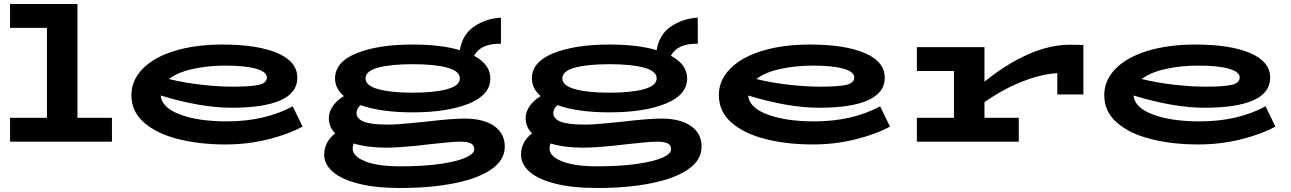

<svg xmlns="http://www.w3.org/2000/svg" viewBox="-20 -706 6434 957"><path d="M538 -119V0H30V-119H214V-567H30V-686H366V-119Z M1488 -75Q1416 -36 1314.5 -11Q1213 14 1104 14Q973 14 867 -13Q761 -40 698 -95Q635 -150 635 -232Q635 -306 691.5 -363.5Q748 -421 851 -452.5Q954 -484 1090 -484Q1263 -484 1362.5 -441.5Q1462 -399 1462 -318Q1462 -244 1379 -206.5Q1296 -169 1135 -169Q981 -169 781 -230Q786 -170 877 -135.5Q968 -101 1111 -101Q1299 -101 1439 -176ZM822 -312Q900 -293 985 -283.5Q1070 -274 1138 -274Q1234 -274 1272 -283.5Q1310 -293 1310 -320Q1310 -348 1256 -363.5Q1202 -379 1105 -379Q1016 -379 940 -362Q864 -345 822 -312Z M2496 25Q2496 91 2430.5 137Q2365 183 2247 207Q2129 231 1975 231Q1853 231 1767.5 209.5Q1682 188 1639 150.5Q1596 113 1596 65Q1596 32 1610.5 5Q1625 -22 1651 -41Q1619 -73 1619 -118Q1619 -149 1639.5 -178Q1660 -207 1694 -227Q1650 -265 1650 -315Q1650 -397 1757 -440.5Q1864 -484 2037 -484Q2178 -484 2272 -456Q2285 -535 2344 -574.5Q2403 -614 2477 -618V-488Q2376 -490 2343 -428Q2424 -385 2424 -315Q2424 -233 2317 -189.5Q2210 -146 2037 -146Q1879 -146 1777 -182Q1757 -164 1757 -143Q1757 -114 1793.5 -99.5Q1830 -85 1914 -85Q1958 -85 2025 -92Q2092 -99 2106 -100Q2235 -115 2294 -115Q2390 -115 2443 -78Q2496 -41 2496 25ZM1802 -315Q1802 -279 1865.5 -261.5Q1929 -244 2037 -244Q2145 -244 2208.5 -261.5Q2272 -279 2272 -315Q2272 -352 2209 -369Q2146 -386 2037 -386Q1928 -386 1865 -369Q1802 -352 1802 -315ZM2344 38Q2344 18 2327.5 9Q2311 0 2274 0Q2245 0 2194 5.5Q2143 11 2131 12Q1983 30 1905 30Q1811 30 1743 9Q1738 22 1738 35Q1738 73 1800 98Q1862 123 1975 123Q2094 123 2177.5 110.5Q2261 98 2302.5 79Q2344 60 2344 38Z M3477 25Q3477 91 3411.5 137Q3346 183 3228 207Q3110 231 2956 231Q2834 231 2748.5 209.5Q2663 188 2620 150.5Q2577 113 2577 65Q2577 32 2591.5 5Q2606 -22 2632 -41Q2600 -73 2600 -118Q2600 -149 2620.5 -178Q2641 -207 2675 -227Q2631 -265 2631 -315Q2631 -397 2738 -440.5Q2845 -484 3018 -484Q3159 -484 3253 -456Q3266 -535 3325 -574.5Q3384 -614 3458 -618V-488Q3357 -490 3324 -428Q3405 -385 3405 -315Q3405 -233 3298 -189.5Q3191 -146 3018 -146Q2860 -146 2758 -182Q2738 -164 2738 -143Q2738 -114 2774.5 -99.5Q2811 -85 2895 -85Q2939 -85 3006 -92Q3073 -99 3087 -100Q3216 -115 3275 -115Q3371 -115 3424 -78Q3477 -41 3477 25ZM2783 -315Q2783 -279 2846.5 -261.5Q2910 -244 3018 -244Q3126 -244 3189.5 -261.5Q3253 -279 3253 -315Q3253 -352 3190 -369Q3127 -386 3018 -386Q2909 -386 2846 -369Q2783 -352 2783 -315ZM3325 38Q3325 18 3308.5 9Q3292 0 3255 0Q3226 0 3175 5.5Q3124 11 3112 12Q2964 30 2886 30Q2792 30 2724 9Q2719 22 2719 35Q2719 73 2781 98Q2843 123 2956 123Q3075 123 3158.5 110.5Q3242 98 3283.5 79Q3325 60 3325 38Z M4416 -75Q4344 -36 4242.5 -11Q4141 14 4032 14Q3901 14 3795 -13Q3689 -40 3626 -95Q3563 -150 3563 -232Q3563 -306 3619.5 -363.5Q3676 -421 3779 -452.5Q3882 -484 4018 -484Q4191 -484 4290.5 -441.5Q4390 -399 4390 -318Q4390 -244 4307 -206.5Q4224 -169 4063 -169Q3909 -169 3709 -230Q3714 -170 3805 -135.5Q3896 -101 4039 -101Q4227 -101 4367 -176ZM3750 -312Q3828 -293 3913 -283.5Q3998 -274 4066 -274Q4162 -274 4200 -283.5Q4238 -293 4238 -320Q4238 -348 4184 -363.5Q4130 -379 4033 -379Q3944 -379 3868 -362Q3792 -345 3750 -312Z M5380 -482V-235H5250V-341Q5176 -338 5080.5 -301.5Q4985 -265 4887 -197V-119H5058V0H4550V-119H4735V-352H4550V-471H4887V-299Q4993 -385 5102 -434Q5211 -483 5313 -483Z M6337 -75Q6265 -36 6163.5 -11Q6062 14 5953 14Q5822 14 5716 -13Q5610 -40 5547 -95Q5484 -150 5484 -232Q5484 -306 5540.5 -363.5Q5597 -421 5700 -452.5Q5803 -484 5939 -484Q6112 -484 6211.5 -441.5Q6311 -399 6311 -318Q6311 -244 6228 -206.5Q6145 -169 5984 -169Q5830 -169 5630 -230Q5635 -170 5726 -135.5Q5817 -101 5960 -101Q6148 -101 6288 -176ZM5671 -312Q5749 -293 5834 -283.5Q5919 -274 5987 -274Q6083 -274 6121 -283.5Q6159 -293 6159 -320Q6159 -348 6105 -363.5Q6051 -379 5954 -379Q5865 -379 5789 -362Q5713 -345 5671 -312Z"/></svg>

Font: BioRhyme Expanded ExtraBold
Style: Regular
Weight: 800
Width: 7
Designer: Aoife Mooney
Foundry: Aoife Mooney Type
Version: Version 1.001